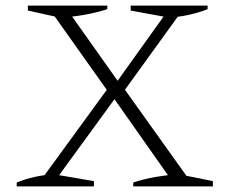

<svg xmlns="http://www.w3.org/2000/svg" viewBox="-20 -669 829 689"><path d="M125 -10V-20L378 -367H414L659 -24V-10H604L381 -327H401L170 -10ZM377 -327 165 -626V-639H218L410 -368H394L588 -639H633V-630L414 -327ZM458 0V-14Q497 -27 538 -34Q579 -41 620 -44L744 -19V0ZM40 0V-14Q72 -27 104 -34Q136 -41 171 -44L317 -19V0ZM365 -649V-636Q324 -623 281 -615.5Q238 -608 194 -606L80 -631V-649ZM725 -649V-636Q691 -623 656.5 -615.5Q622 -608 586 -606L449 -631V-649Z"/></svg>

Font: Piazzolla Thin Thin
Style: Regular
Weight: 250
Version: Version 2.005